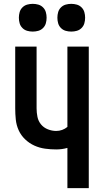

<svg xmlns="http://www.w3.org/2000/svg" viewBox="-20 -977 540 997"><path d="M330 0V-209Q316 -205 301.5 -203Q287 -201 272 -201Q243 -201 214 -205Q185 -209 158.5 -221Q132 -233 110.5 -253.5Q89 -274 77 -300.5Q65 -327 62 -356Q59 -385 59 -414V-735H170V-414Q170 -392 174.5 -370Q179 -348 193 -331Q207 -314 228.5 -305.5Q250 -297 272 -297Q288 -297 303 -302.5Q318 -308 330 -318V-735H441V0ZM350 -813Q335 -813 321 -817Q307 -821 296.5 -831.5Q286 -842 282 -856Q278 -870 278 -885Q278 -900 282 -914Q286 -928 296.5 -938.5Q307 -949 321 -953Q335 -957 350 -957Q365 -957 379 -953Q393 -949 403.5 -938.5Q414 -928 418 -914Q422 -900 422 -885Q422 -870 418 -856Q414 -842 403.5 -831.5Q393 -821 379 -817Q365 -813 350 -813ZM150 -813Q135 -813 121 -817Q107 -821 96.5 -831.5Q86 -842 82 -856Q78 -870 78 -885Q78 -900 82 -914Q86 -928 96.5 -938.5Q107 -949 121 -953Q135 -957 150 -957Q165 -957 179 -953Q193 -949 203.5 -938.5Q214 -928 218 -914Q222 -900 222 -885Q222 -870 218 -856Q214 -842 203.5 -831.5Q193 -821 179 -817Q165 -813 150 -813Z"/></svg>

Font: Iosevka Fixed
Style: Bold
Weight: 700
Monospace: yes
Designer: Belleve Invis
Foundry: Belleve Invis
Version: Version 32.3.0